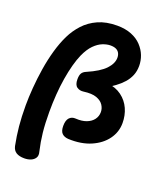

<svg xmlns="http://www.w3.org/2000/svg" viewBox="-187 -952 1126 1321"><g transform="rotate(20 376.0 -291.5)"><path d="M232 167Q240 195 229 212.5Q218 230 197 238.5Q176 247 150 247Q113 247 91 233.5Q69 220 62 190Q48 120 41.5 52.5Q35 -15 35 -99Q35 -158 40.5 -228Q46 -298 57.5 -371Q69 -444 88.5 -512.5Q108 -581 135 -636Q161 -689 201.5 -733Q242 -777 301 -803.5Q360 -830 440 -830Q500 -830 545 -812Q590 -794 619 -763Q648 -732 662 -695.5Q676 -659 676 -621Q676 -582 663 -550.5Q650 -519 626.5 -492.5Q603 -466 572 -443.5Q541 -421 506 -400L510 -435Q574 -428 617 -396Q660 -364 681.5 -316Q703 -268 703 -212Q703 -146 664 -92.5Q625 -39 554.5 -8.5Q484 22 389 18Q359 16 342.5 -0.5Q326 -17 326 -55Q326 -96 343.5 -114.5Q361 -133 389 -131Q435 -128 468 -140.5Q501 -153 519 -177Q537 -201 537 -232Q537 -259 521 -283Q505 -307 470.5 -319.5Q436 -332 377 -324Q349 -320 328.5 -334.5Q308 -349 308 -390Q308 -419 317 -434Q326 -449 348 -458Q438 -497 477 -538.5Q516 -580 516 -622Q516 -642 508 -656.5Q500 -671 484 -678.5Q468 -686 443 -686Q417 -686 386.5 -674Q356 -662 326.5 -632.5Q297 -603 273 -550Q257 -514 244 -466Q231 -418 221.5 -360.5Q212 -303 207.5 -240Q203 -177 203 -112Q203 -28 210 37.5Q217 103 232 167Z"/></g></svg>

Font: Playpen Sans Arabic
Style: Bold
Weight: 700
Version: Version 2.000